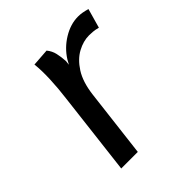

<svg xmlns="http://www.w3.org/2000/svg" viewBox="-151 -627 729 729"><g transform="rotate(-45 213.5 -262.0)"><path d="M87 0 127 -337Q133 -383 135 -430Q137 -477 133 -512L203 -517Q216.5 -500.5 221 -480.8Q225.5 -461 227 -437L225 -419L235 -437Q259 -475.5 298.8 -499.8Q338.5 -524 379 -524Q390.5 -524 402 -522Q413.5 -520 427 -516L405 -438Q390 -442 378.5 -443Q367 -444 358 -444Q327 -444 295.5 -427Q264 -410 240.2 -373Q216.5 -336 209 -276L176 0Z"/></g></svg>

Font: Expletus Sans
Style: Italic
Weight: 400
Italic angle: -7°
Designer: Jasper de Waard
Foundry: Designtown
Version: Version 7.500